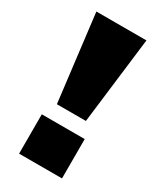

<svg xmlns="http://www.w3.org/2000/svg" viewBox="-181 -771 705 837"><g transform="rotate(30 172.0 -352.5)"><path d="M99 -269 46 -705H298L245 -269ZM64 0V-198H280V0Z"/></g></svg>

Font: Nunito Sans 7pt Expanded Black
Style: Regular
Weight: 900
Width: 7
Designer: Vernon Adams
Foundry: Vernon Adams
Version: Version 3.101;gftools[0.9.27]